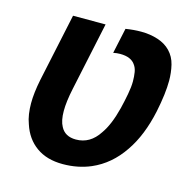

<svg xmlns="http://www.w3.org/2000/svg" viewBox="-98 -738 836 843"><g transform="rotate(15 320.0 -316.5)"><path d="M258.8 9.3Q186.5 9.3 138.7 -24.9Q90.8 -59.1 70.8 -121.1Q63 -141.6 59.6 -165Q56.2 -188.5 56.2 -213.4Q56.2 -260.3 68.8 -321.8L134.8 -631.8H282.7L216.8 -321.8Q203.6 -260.3 203.6 -217.8Q203.6 -173.3 217.8 -147.9Q237.3 -109.9 287.1 -109.9Q351.6 -109.9 391.1 -170.9Q422.4 -214.8 442.4 -294.4Q450.7 -328.1 457 -362.1Q463.4 -396 463.4 -420.9Q463.4 -443.4 460.2 -462.9Q457 -482.4 446.3 -496.1Q437.5 -508.8 420.7 -516.1Q403.8 -523.4 377.9 -523.4Q363.3 -523.4 347.2 -520L372.1 -635.7Q408.2 -641.6 441.9 -641.6Q483.4 -641.6 518.6 -630.1Q553.7 -618.7 576.2 -595.2Q599.6 -570.8 607.9 -536.4Q616.2 -502 616.2 -464.8Q616.2 -406.7 598.6 -321.8Q574.2 -207 522 -131.3Q467.8 -50.8 386.2 -15.6Q328.1 9.3 258.8 9.3Z"/></g></svg>

Font: Open Sans
Style: Bold Italic
Weight: 700
Italic angle: -12°
Designer: Monotype Design Team
Foundry: Monotype Imaging Inc.
Version: Version 3.003; ttfautohint (v1.8.4)